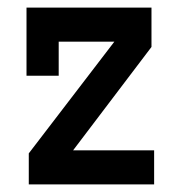

<svg xmlns="http://www.w3.org/2000/svg" viewBox="-20 -487 467 507"><path d="M380 -363 173 -90H387V0H56V-82L282 -377H135V-287H50V-467H380Z"/></svg>

Font: Gulax
Style: Regular
Weight: 400
Designer: Morgan Gilbert
Foundry: VTF
Version: Version 1.001;hotconv 1.0.109;makeotfexe 2.5.65596